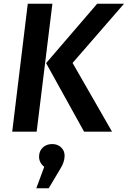

<svg xmlns="http://www.w3.org/2000/svg" viewBox="-20 -711 690 1037"><path d="M178 0H46L130 -691H263ZM229 -370 505 -691H650L372 -371L585 0H434ZM219 190Q191 168 191 135Q191 105 211 86Q231 67 262 67Q291 67 310 85Q329 103 329 130Q329 164 305 202L243 306H176Z"/></svg>

Font: Xgbmvzvtohvqztyvzapvmeyoton
Style: Regular
Weight: 500
Italic angle: -8°
Designer: Carrois Corporate & Edenspiekermann
Foundry: Carrois Corporate GbR & Edenspiekermann AG
Version: Version 2.001